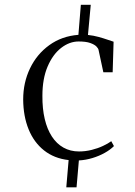

<svg xmlns="http://www.w3.org/2000/svg" viewBox="-20 -678 578 824"><path d="M79.5 -251Q79.5 -323.5 108.8 -384.5Q138 -445.5 191.5 -484.2Q245 -523 316.5 -528.5L327 -657.5H369.5L357.5 -528Q381.5 -525.5 403.2 -519.5Q425 -513.5 442 -507.5Q459 -501.5 467.5 -499L463.5 -368H423.5L403 -463.5Q402 -470 393.8 -478.5Q385.5 -487 367.2 -493.5Q349 -500 317.5 -500Q278 -500 242.2 -472.2Q206.5 -444.5 184.2 -392.2Q162 -340 162 -267Q161.5 -211.5 172 -167.2Q182.5 -123 202.8 -92Q223 -61 252.5 -44.5Q282 -28 319 -28Q347 -28 373.8 -34.8Q400.5 -41.5 422.2 -51.8Q444 -62 457.5 -72L469 -51Q453 -35 429.2 -21.8Q405.5 -8.5 376.8 0.2Q348 9 318.5 10.5L308.5 126H264.5L274.5 9Q212.5 2 169 -32.5Q125.5 -67 102.8 -123Q80 -179 79.5 -251Z"/></svg>

Font: Merriweather 120pt Light
Style: Regular
Weight: 300
Version: Version 2.100